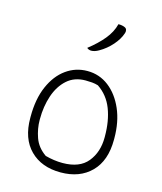

<svg xmlns="http://www.w3.org/2000/svg" viewBox="-121 -901 842 999"><g transform="rotate(15 300.0 -401.5)"><path d="M300 -536Q365 -536 415.5 -497Q466 -458 495.5 -390Q525 -322 525 -234V-226Q525 -113 464 -51.5Q403 10 300 10Q197 10 136 -51Q75 -112 75 -223V-231Q75 -326 105 -394.5Q135 -463 186 -499.5Q237 -536 300 -536ZM303 -486Q243 -486 203.5 -450.5Q164 -415 144.5 -357Q125 -299 125 -231V-225Q125 -179 141.5 -132Q158 -85 204 -53Q252 -40 297 -40Q389 -40 432 -93Q475 -146 475 -225V-231Q475 -314 450.5 -377.5Q426 -441 371 -478Q355 -483 338 -484.5Q321 -486 303 -486ZM392 -813Q413 -813 426 -807Q436 -803 438 -794Q440 -785 437 -777Q426 -743 397 -710Q368 -677 331 -656Q309 -643 290 -643Q285 -643 278.5 -645Q272 -647 267 -652Q316 -690 348.5 -729.5Q381 -769 392 -813Z"/></g></svg>

Font: Recursive Sn Csl St Lt
Style: Regular
Weight: 300
Version: Version 1.079;hotconv 1.0.112;makeotfexe 2.5.65598; ttfautoh